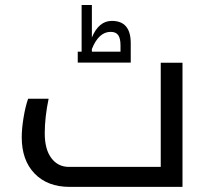

<svg xmlns="http://www.w3.org/2000/svg" viewBox="-20 -730 818 750"><path d="M252 0Q165.5 0 115.2 -52Q64.9 -104 64.9 -193.8Q64.9 -227.1 72 -270.5Q79.1 -314 89.8 -344.2H169.9Q154.8 -272 154.8 -209.2Q154.8 -146.5 180.7 -112.3Q206.5 -78.1 249 -78.1H607.9V-484.9H692.9V0ZM412.1 -605.5Q365.7 -605.5 338.9 -538.6V-528.3H450.7V-553.2Q450.7 -579.6 441.9 -592.5Q433.1 -605.5 412.1 -605.5ZM417 -648.4Q490.7 -648.4 490.7 -561.5V-485.4H283.7V-528.3H298.8V-710.4H338.9V-583.5Q365.7 -648.4 417 -648.4Z"/></svg>

Font: DroidArabicKufi
Style: Regular
Weight: 400
Designer: Pascal Zoghbi
Foundry: Ascender Corporation
Version: Version 1.00